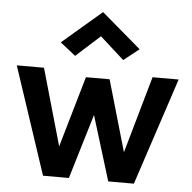

<svg xmlns="http://www.w3.org/2000/svg" viewBox="-53 -811 865 865"><g transform="rotate(5 379.0 -379.0)"><path d="M12 -485H135L234 -138L327 -459H434L527 -137L626 -485H744L584 0H468L378 -292.5L290 0H173ZM270 -550.5 200.5 -605.5 378.5 -758 557 -605.5 487.5 -550.5 378.5 -648.5Z"/></g></svg>

Font: Karla
Style: Bold
Weight: 700
Designer: Jonathan Pinhorn
Version: Version 2.004; ttfautohint (v1.8.4.7-5d5b);gftools[0.9.33]